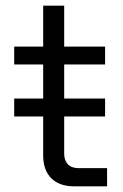

<svg xmlns="http://www.w3.org/2000/svg" viewBox="-20 -656 432 676"><path d="M357 0H241Q189 0 160.5 -28.5Q132 -57 132 -109V-636H206V-115Q206 -91 219 -77.5Q232 -64 257 -64H357ZM350 -429H30V-492H350ZM350 -246H30V-309H350Z"/></svg>

Font: Wix Madefor Display
Style: Regular
Weight: 400
Designer: Dalton Maag Ltd
Foundry: Dalton Maag Ltd
Version: Version 3.100